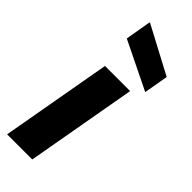

<svg xmlns="http://www.w3.org/2000/svg" viewBox="-252 -785 810 810"><g transform="rotate(45 153.5 -379.5)"><path d="M2 0 90 -496H240L152 0ZM288 -538 73 -643 93 -759H96L307 -647Z"/></g></svg>

Font: DM Sans 36pt Black
Style: Italic
Weight: 900
Italic angle: -10°
Designer: Colophon Foundry, Jonny Pinhorn
Foundry: Colophon Foundry
Version: Version 4.004;gftools[0.9.30]